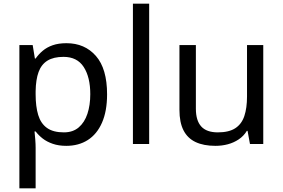

<svg xmlns="http://www.w3.org/2000/svg" viewBox="-20 -780 1531 1040"><path d="M340 -546Q439 -546 499.5 -477Q560 -408 560 -269Q560 -178 532.5 -115.5Q505 -53 455.5 -21.5Q406 10 339 10Q298 10 266 -1Q234 -12 211.5 -29.5Q189 -47 173 -68H167Q169 -51 171 -25Q173 1 173 20V240H85V-536H157L169 -463H173Q189 -486 211.5 -505Q234 -524 265.5 -535Q297 -546 340 -546ZM324 -472Q270 -472 237 -451.5Q204 -431 189 -390Q174 -349 173 -286V-269Q173 -203 187 -157Q201 -111 234.5 -87Q268 -63 326 -63Q375 -63 406.5 -90Q438 -117 453.5 -163.5Q469 -210 469 -270Q469 -362 433.5 -417Q398 -472 324 -472Z M788 0H700V-760H788Z M1406 -536V0H1334L1321 -71H1317Q1300 -43 1273 -25Q1246 -7 1214 1.5Q1182 10 1147 10Q1083 10 1039.5 -10.5Q996 -31 974 -74Q952 -117 952 -185V-536H1041V-191Q1041 -127 1070 -95Q1099 -63 1160 -63Q1220 -63 1254.5 -85.5Q1289 -108 1303.5 -151.5Q1318 -195 1318 -257V-536Z"/></svg>

Font: Noto Sans Devanagari
Style: Regular
Weight: 400
Designer: Jelle Bosma - Monotype Design Team
Foundry: Monotype Imaging Inc.
Version: Version 2.003